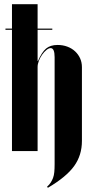

<svg xmlns="http://www.w3.org/2000/svg" viewBox="-20 -719 446 914"><path d="M161 -429Q179 -471 199.5 -488Q220 -505 254 -505Q279 -505 300.5 -497Q322 -489 337.5 -474.5Q353 -460 361.5 -441Q370 -422 370 -399V-48Q370 20 333 71.5Q296 123 208 175L204 170Q215 160 221.5 150Q228 140 232.5 128Q237 116 238.5 100Q240 84 240 62V-447Q240 -490 221 -490Q212 -490 201 -481Q190 -472 180.5 -458.5Q171 -445 165 -429.5Q159 -414 159 -400V0H37V-577H6V-583H37V-699H159V-583H229V-577H159V-429Z"/></svg>

Font: Moniqa Black Display
Style: Regular
Weight: 900
Designer: Rajesh Rajput
Foundry: Rajesh Rajput
Version: Version 1.000